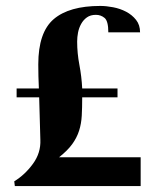

<svg xmlns="http://www.w3.org/2000/svg" viewBox="-20 -627 547 647"><path d="M28 -16Q64 -38 91 -75Q118 -112 116 -156L112 -299H36V-329H111Q110 -349 109.5 -369.5Q109 -390 109 -410Q109 -518 161 -562.5Q213 -607 318 -607Q338 -607 361.5 -602.5Q385 -598 405 -587.5Q425 -577 438.5 -560Q452 -543 452 -518H345Q345 -556 332.5 -566.5Q320 -577 303 -577Q285 -577 273 -568.5Q261 -560 253.5 -546.5Q246 -533 243 -517.5Q240 -502 240 -487Q240 -448 247.5 -408.5Q255 -369 257 -329H376V-299H257Q257 -264 255.5 -237Q254 -210 246.5 -186.5Q239 -163 223.5 -141.5Q208 -120 179 -97H454V0H30Z"/></svg>

Font: Gamine
Style: Bold
Weight: 700
Designer: Tapiwanashe Sebastian Garikayi
Version: Version 1.000